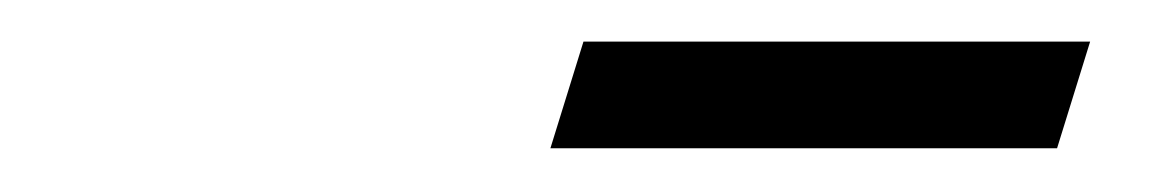

<svg xmlns="http://www.w3.org/2000/svg" viewBox="-20 -632 540 90"><path d="M238 -562.5 253.5 -612.5H491L475.5 -562.5Z"/></svg>

Font: Newsreader 16pt
Style: Italic
Weight: 400
Italic angle: -17°
Designer: Hugues Gentile
Foundry: Production Type
Version: Version 1.003